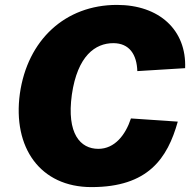

<svg xmlns="http://www.w3.org/2000/svg" viewBox="-20 -753 785 783"><path d="M457 -733C246 -733 92 -590 61 -371C31 -151 144 10 353 10C584 10 663 -107 705 -257L514 -270C492 -203 448 -146 381 -146C308 -146 251 -207 273 -367C296 -526 369 -577 442 -577C508 -577 538 -530 540 -463L735 -475C741 -631 629 -733 457 -733Z"/></svg>

Font: United Sans Black
Style: Italic
Weight: 900
Italic angle: -8°
Designer: Pablo Impallari, Rodrigo Fuenzalida (Modified by Dan O. Williams)
Version: Version 1.000;PS 001.000;hotconv 1.0.88;makeotf.lib2.5.64775